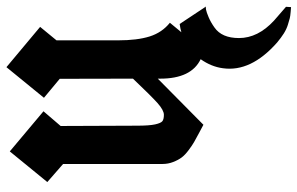

<svg xmlns="http://www.w3.org/2000/svg" viewBox="-188 -477 947 612"><g transform="rotate(-90 286.0 -170.5)"><path d="M516.1 -71.8 571.8 12.2Q569.8 10.7 561.8 12.2Q553.7 13.7 537.6 20.5Q521.5 27.3 504.9 39.1Q471.2 62.5 471.2 117.2Q471.2 177.7 526.9 229L570.8 267.1Q569.8 278.3 569.8 283.2Q569.3 283.2 554.9 282Q540.5 280.8 534.2 279.1Q527.8 277.3 513.9 273.2Q500 269 486.1 260.3Q472.2 251.5 457 238.8Q362.3 155.3 375 65.9Q379.9 28.8 403.8 -4.9Q341.8 -34.7 341.8 -133.8V-141.6L194.8 3.9Q187.5 0 168.7 -10Q149.9 -20 139.6 -25.9Q129.4 -31.7 114 -43.2Q98.6 -54.7 90.6 -65.4Q82.5 -76.2 76.2 -92.3Q69.8 -108.4 69.8 -127V-443.4L12.2 -493.7L109.9 -613.3L237.8 -505.9L190.9 -451.2L191.9 -208Q191.9 -168.9 196 -150.1Q200.2 -131.3 206.5 -126.7Q212.9 -122.1 226.6 -122.1Q241.2 -122.1 264.2 -142.6Q287.1 -163.1 341.8 -220.7L341.3 -454.1L280.8 -504.4L378.4 -624L506.8 -516.6L463.9 -464.4V-268.1Q463.9 -207 476.3 -167.5Q488.8 -127.9 520 -103L489.7 -66.4Q501 -69.8 516.1 -71.8Z"/></g></svg>

Font: KJV1611
Style: Regular
Weight: 400
Version: Version 3.6.1